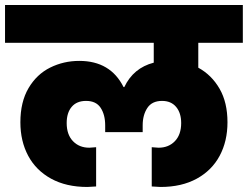

<svg xmlns="http://www.w3.org/2000/svg" viewBox="-34 -760 985 763"><path d="M754 -590V-491Q807 -462 838.5 -407.5Q870 -353 870 -274Q870 -199 839 -141Q808 -83 748 -50Q688 -17 604 -17L569 -19V-175L596 -173Q636 -173 661 -199Q686 -225 686 -271Q686 -311 666 -335Q646 -359 610 -359Q570 -359 551.5 -331Q533 -303 533 -262V-235H384V-262Q384 -304 366 -331.5Q348 -359 308 -359Q271 -359 251 -335.5Q231 -312 231 -271Q231 -225 256 -199Q281 -173 321 -173L348 -175V-19L313 -17Q229 -17 169 -50Q109 -83 78 -141Q47 -199 47 -274Q47 -355 79.5 -410Q112 -465 165.5 -491.5Q219 -518 281 -518Q405 -518 457 -414H460Q496 -490 577 -511V-590H-14V-740H931V-590Z"/></svg>

Font: DVN-Poppins ExtBd
Style: Regular
Weight: 800
Designer: Ninad Kale (Devanagari), Jonny Pinhorn (Latin)
Foundry: Indian Type Foundry
Version: 4.004